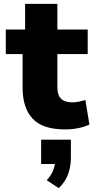

<svg xmlns="http://www.w3.org/2000/svg" viewBox="-20 -659 503 994"><path d="M317 11Q201 11 149 -44.5Q97 -100 97 -205V-379H10V-506H110V-639H277V-506H434V-379H277V-207Q277 -166 296.5 -147.5Q316 -129 354 -129Q371 -129 389.5 -133Q408 -137 422 -141L443 -14Q413 -1 382.5 5Q352 11 317 11ZM284 315 222 274Q244 251 255 223Q266 195 266 172L299 190H193V64H347V157Q347 203 332.5 243Q318 283 284 315Z"/></svg>

Font: Nunito Sans 7pt SemiCondensed Black
Style: Regular
Weight: 900
Width: 4
Designer: Vernon Adams
Foundry: Vernon Adams
Version: Version 3.101;gftools[0.9.27]